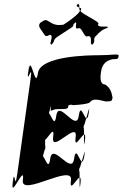

<svg xmlns="http://www.w3.org/2000/svg" viewBox="-20 -1144 706 1109"><path d="M233 -949C239 -938 246 -929 267 -943C296 -942 259 -887 276 -888C296 -902 258 -873 279 -887C303 -913 281 -912 317 -935C337 -949 365 -966 386 -980C417 -1000 391 -994 415 -1014C433 -1030 392 -1000 413 -1014C432 -1019 403 -973 432 -980C452 -994 466 -921 487 -935C521 -939 493 -886 513 -887C533 -901 495 -874 516 -888C537 -914 508 -915 541 -943C561 -957 527 -937 548 -951C581 -979 568 -969 602 -984C622 -998 581 -972 602 -986C609 -998 540 -980 547 -1004C567 -1018 426 -1072 447 -1086C460 -1106 405 -1099 429 -1119C447 -1135 406 -1105 427 -1119C446 -1124 433 -1106 440 -1086C456 -1072 333 -990 343 -1001C336 -1001 304 -992 269 -1016C242 -1033 242 -1032 212 -1012C195 -991 218 -974 233 -949ZM552 -825C495 -825 213 -822 199 -722C185 -620 159 -834 146 -742C132 -642 158 -840 144 -740C129 -630 173 -802 156 -684L80 -141C63 -23 67 -195 52 -85C38 15 68 -184 54 -84C41 8 126 -205 112 -103C98 -3 404 -203 390 -103C376 -1 459 -193 444 -84C430 16 460 -185 446 -85C433 5 446 -223 434 -141L441 -190C429 -108 481 -335 468 -245C454 -145 481 -346 467 -246C452 -137 422 -329 408 -227C394 -127 284 -327 270 -227C256 -125 226 -319 211 -209C197 -109 227 -308 213 -208C200 -116 250 -346 238 -264L245 -314C233 -232 249 -463 236 -371C222 -271 248 -470 234 -370C219 -260 301 -454 287 -352C273 -252 431 -452 417 -352C403 -250 485 -441 470 -332C456 -232 485 -434 471 -334C458 -244 472 -471 460 -389L467 -438C455 -356 506 -583 493 -493C479 -393 507 -595 493 -495C478 -386 449 -577 435 -475C421 -375 319 -575 305 -475C291 -373 261 -567 246 -457C232 -357 262 -556 248 -456C235 -364 285 -595 273 -513C271 -493 280 -514 314 -514C371 -514 372 -514 375 -534C385 -544 412 -536 396 -536C362 -536 499 -537 502 -557C523 -577 549 -567 591 -558C624 -558 627 -560 630 -580C625 -610 617 -638 587 -656C554 -656 560 -706 563 -726C568 -764 584 -792 629 -802C663 -802 663 -804 666 -824C658 -835 627 -825 552 -825Z"/></svg>

Font: Hussar Przerywany
Style: Obl
Weight: 400
Foundry: Cannot Into Space Fonts
Version: Version 0.982